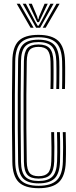

<svg xmlns="http://www.w3.org/2000/svg" viewBox="-20 -992 406 1020"><path d="M185.2 7.8Q111.2 7.8 78.9 -25Q46.5 -57.8 45.5 -132.5Q44 -222.8 43.6 -314.6Q43.2 -406.5 43.8 -495.9Q44.2 -585.2 45.5 -666.8Q46.5 -742 78.8 -774.4Q111 -806.8 184 -806.8Q255.8 -806.8 289.5 -774.9Q323.2 -743 325.5 -666.8Q326 -654.5 326.1 -635.2Q326.2 -616 326.1 -594.4Q326 -572.8 325.8 -552.8Q325.5 -532.8 325 -519.2H309.8Q310.2 -536.2 310.5 -565.1Q310.8 -594 310.6 -622.4Q310.5 -650.8 310 -666.5Q308 -736.5 277.8 -765.2Q247.5 -794 184 -794Q118.2 -794 90 -764.4Q61.8 -734.8 60.8 -666.5Q59.5 -577.5 59.1 -488Q58.8 -398.5 59.1 -309.4Q59.5 -220.2 60.8 -132.8Q61.8 -64.2 90.6 -34.6Q119.5 -5 185 -5Q251 -5 281.4 -34.2Q311.8 -63.5 314 -133Q315.2 -168.5 315.2 -209.2Q315.2 -250 313.5 -290H329Q330 -254.5 330.4 -212.9Q330.8 -171.2 329.5 -132.5Q327 -57 293.1 -24.6Q259.2 7.8 185.2 7.8ZM185 -17.8Q127.5 -17.8 102.4 -44.2Q77.2 -70.8 76.2 -133.5Q75 -221.5 74.5 -311Q74 -400.5 74.5 -490Q75 -579.5 76.2 -666.5Q77 -729 102.1 -755.1Q127.2 -781.2 184 -781.2Q240.8 -781.2 266.8 -755.2Q292.8 -729.2 294.8 -666.2Q295.2 -655.5 295.4 -636.1Q295.5 -616.8 295.2 -594.6Q295 -572.5 294.9 -552.2Q294.8 -532 294.2 -519.2H279Q279.8 -542.2 279.9 -570.2Q280 -598.2 279.9 -624.1Q279.8 -650 279.2 -665.8Q277.8 -720.2 256.1 -744.4Q234.5 -768.5 184 -768.5Q134.8 -768.5 113.5 -745.2Q92.2 -722 91.5 -666.5Q90.2 -579.5 89.9 -490.4Q89.5 -401.2 89.9 -311.5Q90.2 -221.8 91.5 -132.8Q92.2 -77 114 -53.8Q135.8 -30.5 185 -30.5Q235.2 -30.5 258.2 -53.9Q281.2 -77.2 283.2 -133.8Q284.2 -157.2 284.2 -182.5Q284.2 -207.8 284 -234.6Q283.8 -261.5 282.8 -290H298.2Q299 -266.2 299.4 -239.5Q299.8 -212.8 299.6 -185.5Q299.5 -158.2 298.8 -133Q296.5 -69.2 269.4 -43.5Q242.2 -17.8 185 -17.8ZM185 -43.2Q143.2 -43.2 125.5 -63.5Q107.8 -83.8 107 -133Q105.8 -218.8 105.2 -309.2Q104.8 -399.8 105.2 -490.2Q105.8 -580.8 107 -666.5Q107.8 -715.5 125.2 -735.6Q142.8 -755.8 184 -755.8Q225.5 -755.8 244 -735.1Q262.5 -714.5 264 -665.8Q264.5 -647 264.6 -621.6Q264.8 -596.2 264.5 -569.4Q264.2 -542.5 263.5 -519.2H248.2Q249 -542.5 249.1 -570.8Q249.2 -599 249.1 -624.4Q249 -649.8 248.5 -664.5Q247.5 -707 233.1 -725Q218.8 -743 184 -743Q150.5 -743 136.8 -726Q123 -709 122.2 -666.2Q120.8 -575.8 120.1 -487Q119.5 -398.2 120.1 -310.2Q120.8 -222.2 122.2 -133Q123 -90.5 137.1 -73.2Q151.2 -56 185 -56Q219.2 -56 235.1 -73.1Q251 -90.2 252.5 -134.8Q253.8 -166.5 253.5 -209Q253.2 -251.5 252 -290H267.5Q268.5 -254.5 268.9 -212.5Q269.2 -170.5 268 -134.2Q266 -84.5 247.1 -63.9Q228.2 -43.2 185 -43.2ZM68.8 -972H85.2L158.5 -844.5H142.5ZM100.8 -972H117.5L167 -877.5L180.2 -855.2H185L198.2 -877.5L247.8 -972H264.5L193.2 -844.5H171.8ZM132 -972H149L177.2 -904.8L181.2 -889.8H184L188 -904.8L216.8 -972H233.5L196.8 -895L187.2 -874.5H178L168.2 -895ZM280 -972H296.5L222.5 -844.5H206.8Z"/></svg>

Font: Big Shoulders Inline Display Thin Medium
Style: Regular
Weight: 500
Version: Version 2.002